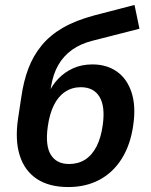

<svg xmlns="http://www.w3.org/2000/svg" viewBox="-20 -745 608 775"><path d="M256 10Q178 10 128.5 -23Q79 -56 59.5 -118Q40 -180 53 -267L66 -353Q75 -417 94.5 -468.5Q114 -520 148 -561.5Q182 -603 234 -633Q286 -663 361 -683L523 -725L543 -629L355 -581Q306 -569 271 -544Q236 -519 215 -482Q194 -445 186 -395L181 -365H174Q190 -401 215.5 -427.5Q241 -454 275.5 -469.5Q310 -485 353 -485Q411 -485 452 -456Q493 -427 511 -372Q529 -317 518 -241Q507 -161 471.5 -104.5Q436 -48 381 -19Q326 10 256 10ZM259 -83Q296 -83 324 -101Q352 -119 370 -154.5Q388 -190 395 -242Q405 -316 381.5 -354.5Q358 -393 306 -393Q271 -393 243 -374.5Q215 -356 197.5 -320.5Q180 -285 173 -235Q162 -158 185 -120.5Q208 -83 259 -83Z"/></svg>

Font: Nunito Sans 10pt SemiCondensed
Style: Bold Italic
Weight: 700
Width: 4
Italic angle: -9°
Designer: Vernon Adams
Foundry: Vernon Adams
Version: Version 3.101;gftools[0.9.27]